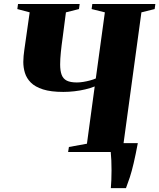

<svg xmlns="http://www.w3.org/2000/svg" viewBox="-20 -763 800 964"><path d="M536.5 181.5Q538 165 539 141.5Q540 118 540 92.5Q540 67 539 42.8Q538 18.5 536 0L504.5 -44.5H672Q661 14 651.2 55.8Q641.5 97.5 631.8 127.2Q622 157 612.5 181.5ZM322 0 326 -25 416.5 -41.5 455.5 -329Q434 -320.5 408 -314.2Q382 -308 353.8 -304.8Q325.5 -301.5 298 -301.5Q235.5 -301.5 195.8 -314.2Q156 -327 134.8 -348.5Q113.5 -370 105.2 -396.8Q97 -423.5 97 -452Q97 -467 98.5 -482.2Q100 -497.5 102 -511.5L129 -701L67 -717.5L70.5 -743H380L376.5 -717.5L311 -701L295 -577.5Q289 -535.5 285.5 -500.8Q282 -466 282 -439.5Q282 -407.5 289.5 -387.5Q297 -367.5 315.2 -358.2Q333.5 -349 366 -349Q381 -349 398 -351.8Q415 -354.5 431.8 -359Q448.5 -363.5 461 -369L506.5 -701L440 -717.5L443.5 -743H760L756.5 -717.5L690 -701L600 -41.5L662 -25L658.5 0Z"/></svg>

Font: Merriweather 120pt Black
Style: Italic
Weight: 900
Italic angle: -7.8°
Version: Version 2.101